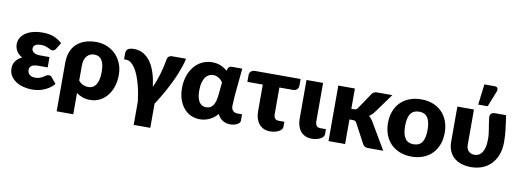

<svg xmlns="http://www.w3.org/2000/svg" viewBox="-68 -1182 4783 1766"><g transform="rotate(10 2323.0 -298.5)"><path d="M451.5 -81Q427.5 -53.5 400.2 -36.5Q373 -19.5 346 -10Q319 -0.5 293.5 3Q268 6.5 247.5 6.5Q205 6.5 165.5 -3.8Q126 -14 95.5 -34.2Q65 -54.5 46.5 -84.2Q28 -114 28 -153Q28 -194.5 50 -223Q72 -251.5 107 -268.5Q88 -278.5 74.8 -291.5Q61.5 -304.5 53 -319Q44.5 -333.5 40.5 -349.2Q36.5 -365 36.5 -380Q36.5 -410 50.5 -436.8Q64.5 -463.5 92.2 -483.5Q120 -503.5 161.2 -515Q202.5 -526.5 256.5 -526.5Q318 -526.5 362 -508Q406 -489.5 437 -460L402 -402Q393.5 -389 386 -385Q378.5 -381 368 -381Q358.5 -381 349.2 -386Q340 -391 328 -396.8Q316 -402.5 299.5 -407.5Q283 -412.5 259 -412.5Q224.5 -412.5 206 -400.5Q187.5 -388.5 187.5 -366Q187.5 -342.5 208.5 -329Q229.5 -315.5 271 -315.5H354.5V-219H271Q224 -219 204.8 -205.2Q185.5 -191.5 185.5 -166Q185.5 -140.5 203 -123.2Q220.5 -106 256.5 -106Q283 -106 300.2 -112.8Q317.5 -119.5 330.2 -127.8Q343 -136 353.8 -143Q364.5 -150 378.5 -150Q397 -150 406.5 -136.5Z M661 -150Q680.5 -126 705 -116Q729.5 -106 752 -106Q773.5 -106 791.5 -114.5Q809.5 -123 822.8 -141.8Q836 -160.5 843.5 -190.5Q851 -220.5 851 -263.5Q851 -304.5 844.2 -332.5Q837.5 -360.5 825 -377.8Q812.5 -395 795 -402.5Q777.5 -410 756.5 -410Q737 -410 719.8 -402.5Q702.5 -395 689.2 -380Q676 -365 668.5 -342.8Q661 -320.5 661 -291ZM506 -291Q506 -344.5 522 -388Q538 -431.5 569.5 -462.5Q601 -493.5 648 -510.2Q695 -527 756.5 -527Q807.5 -527 853.8 -508.5Q900 -490 935 -455.8Q970 -421.5 990.5 -372.8Q1011 -324 1011 -263.5Q1011 -205 994.8 -155.5Q978.5 -106 949.2 -69.5Q920 -33 879.2 -12.5Q838.5 8 789 8Q751 8 719 -3.2Q687 -14.5 661 -34.5V164.5H506Z M1594 -518.5Q1587 -485 1574.8 -447.5Q1562.5 -410 1546.5 -370.5Q1530.5 -331 1511 -290.8Q1491.5 -250.5 1470 -211Q1448.5 -171.5 1425.8 -133.5Q1403 -95.5 1380.5 -61V164.5H1225.5V-56Q1221.5 -91 1214 -131.2Q1206.5 -171.5 1195.8 -211.2Q1185 -251 1170.8 -287.8Q1156.5 -324.5 1138.5 -352.5Q1120.5 -380.5 1099 -397.2Q1077.5 -414 1052.5 -414H1033.5V-469Q1033.5 -480.5 1036.8 -490.5Q1040 -500.5 1048.2 -508Q1056.5 -515.5 1070.8 -519.8Q1085 -524 1107.5 -524Q1159 -524 1198.2 -500.5Q1237.5 -477 1265.8 -435.2Q1294 -393.5 1311.8 -336.2Q1329.5 -279 1338 -211Q1353 -243.5 1365.5 -278Q1378 -312.5 1388 -346.8Q1398 -381 1405.2 -413.5Q1412.5 -446 1417 -474Q1421 -499 1433.5 -508.8Q1446 -518.5 1461 -518.5Z M1957.5 -360.5Q1951 -371.5 1941.5 -381.2Q1932 -391 1920.2 -398.5Q1908.5 -406 1894.8 -410.2Q1881 -414.5 1866.5 -414.5Q1847.5 -414.5 1829.2 -406Q1811 -397.5 1796.5 -378.5Q1782 -359.5 1773 -328.2Q1764 -297 1764 -252Q1764 -211.5 1771.2 -184.5Q1778.5 -157.5 1790.8 -141Q1803 -124.5 1819 -117.8Q1835 -111 1853 -111Q1871.5 -111 1887 -117.8Q1902.5 -124.5 1914.5 -140Q1926.5 -155.5 1934.5 -180.8Q1942.5 -206 1946 -243ZM2190 -104.5V-45Q2190 -35.5 2183.5 -26.5Q2177 -17.5 2165 -10.2Q2153 -3 2135.8 1.2Q2118.5 5.5 2097 5.5Q2059.5 5.5 2028.2 -13Q1997 -31.5 1978.5 -70.5Q1960.5 -48.5 1939.8 -33.5Q1919 -18.5 1897.5 -9.2Q1876 0 1854.5 4Q1833 8 1813.5 8Q1768.5 8 1730.2 -9.8Q1692 -27.5 1664 -60.8Q1636 -94 1620 -141.2Q1604 -188.5 1604 -247.5Q1604 -309.5 1621.8 -361.2Q1639.5 -413 1670.8 -450.2Q1702 -487.5 1745 -508Q1788 -528.5 1838.5 -528.5Q1882.5 -528.5 1918 -513.8Q1953.5 -499 1979.5 -474L1985 -492.5Q1994 -518.5 2023 -518.5H2119L2094 -257.5Q2094 -233.5 2091.5 -210.2Q2089 -187 2089 -163.5Q2089 -148.5 2093.8 -137.5Q2098.5 -126.5 2106.8 -119Q2115 -111.5 2125.5 -108Q2136 -104.5 2147.5 -104.5Z M2664 -459.5Q2664 -434 2650.5 -420.5Q2637 -407 2611.5 -407H2485.5V-163Q2485.5 -134 2496.5 -119.2Q2507.5 -104.5 2534 -104.5H2585V-59.5Q2585 -43.5 2574.5 -31.5Q2564 -19.5 2547.5 -11.2Q2531 -3 2510.8 1.2Q2490.5 5.5 2471 5.5Q2436.5 5.5 2410 -6.8Q2383.5 -19 2366 -40.8Q2348.5 -62.5 2339.5 -91.5Q2330.5 -120.5 2330.5 -154.5V-407H2186.5V-470.5Q2186.5 -479.5 2189.8 -488.2Q2193 -497 2199.2 -503.5Q2205.5 -510 2215.2 -514Q2225 -518 2238 -518H2664Z M2719 -518.5H2874V-163Q2874 -134 2885 -119Q2896 -104 2922.5 -104H2973.5V-59Q2973.5 -43 2963 -31Q2952.5 -19 2936 -11Q2919.5 -3 2899.2 1.2Q2879 5.5 2859.5 5.5Q2825 5.5 2798.5 -6.8Q2772 -19 2754.5 -40.5Q2737 -62 2728 -91.2Q2719 -120.5 2719 -154Z M3171 -518.5V-329H3194Q3208.5 -329 3216 -333.2Q3223.5 -337.5 3231 -347.5L3329 -493.5Q3338 -506 3349.5 -512.2Q3361 -518.5 3379 -518.5H3521L3387 -334Q3368 -309 3342 -293Q3353.5 -284.5 3363 -273.2Q3372.5 -262 3381 -248L3527 0H3387Q3369.5 0 3357 -5.8Q3344.5 -11.5 3336 -26L3238 -209.5Q3231 -222 3223.5 -225.8Q3216 -229.5 3201 -229.5H3171V0H3016V-518.5Z M3791.5 -526.5Q3850.5 -526.5 3899 -508Q3947.5 -489.5 3982.2 -455Q4017 -420.5 4036.2 -371.2Q4055.5 -322 4055.5 -260.5Q4055.5 -198.5 4036.2 -148.8Q4017 -99 3982.2 -64.2Q3947.5 -29.5 3899 -10.8Q3850.5 8 3791.5 8Q3732 8 3683.2 -10.8Q3634.5 -29.5 3599.2 -64.2Q3564 -99 3544.8 -148.8Q3525.5 -198.5 3525.5 -260.5Q3525.5 -322 3544.8 -371.2Q3564 -420.5 3599.2 -455Q3634.5 -489.5 3683.2 -508Q3732 -526.5 3791.5 -526.5ZM3791.5 -107Q3845 -107 3870.2 -144.8Q3895.5 -182.5 3895.5 -259.5Q3895.5 -336.5 3870.2 -374Q3845 -411.5 3791.5 -411.5Q3736.5 -411.5 3711 -374Q3685.5 -336.5 3685.5 -259.5Q3685.5 -182.5 3711 -144.8Q3736.5 -107 3791.5 -107Z M4583 -518.5Q4587.5 -486.5 4592 -456.2Q4596.5 -426 4600 -396Q4603.5 -366 4605.8 -335.8Q4608 -305.5 4608 -274Q4608 -200 4586 -146.8Q4564 -93.5 4528 -59Q4492 -24.5 4445.2 -8.2Q4398.5 8 4349 8Q4295.5 8 4254.2 -6Q4213 -20 4185 -45.8Q4157 -71.5 4142.5 -108Q4128 -144.5 4128 -189.5V-518.5H4283V-189.5Q4283 -151 4304.2 -130Q4325.5 -109 4359.5 -109Q4377 -109 4394.5 -116.2Q4412 -123.5 4426.2 -142Q4440.5 -160.5 4449.2 -192.5Q4458 -224.5 4458 -274Q4458 -299.5 4455 -323.8Q4452 -348 4448 -372Q4444 -396 4440 -420.5Q4436 -445 4433.5 -470.5Q4432.5 -484 4436 -493Q4439.5 -502 4446 -507.8Q4452.5 -513.5 4460.5 -516Q4468.5 -518.5 4476 -518.5ZM4313.5 -570 4337.5 -762.5H4432.5Q4453.5 -762.5 4460.5 -750.2Q4467.5 -738 4460.5 -717L4402 -570Z"/></g></svg>

Font: Lato ExtraBold
Style: Regular
Weight: 800
Designer: Lukasz Dziedzic with Adam Twardoch and Botio Nikoltchev
Foundry: tyPoland Lukasz Dziedzic
Version: Version 2.015; 2015-08-06; http://www.latofonts.com/